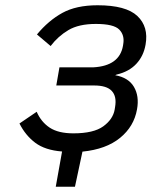

<svg xmlns="http://www.w3.org/2000/svg" viewBox="-20 -572 640 730"><path d="M216 4Q151.5 -1 114 -29.2Q76.5 -57.5 54 -102.5L119.5 -147Q136.5 -108 169.2 -86.5Q202 -65 259 -65Q336 -65 372.8 -91.8Q409.5 -118.5 416 -155.5L417.5 -165Q424.5 -205 405.2 -226Q386 -247 338 -247H194L206 -316H335Q434 -321.5 447.5 -397.5L448.5 -404Q454.5 -438 433.5 -459.5Q412.5 -481 344.5 -481Q279.5 -481 240 -457.5Q200.5 -434 172.5 -397L120.5 -441Q164.5 -494 217.2 -523Q270 -552 351 -552Q459 -552 502.2 -511.2Q545.5 -470.5 533.5 -402.5Q526 -359 498.2 -329.2Q470.5 -299.5 423.5 -288.5L418 -286Q468.5 -277 489.2 -241.8Q510 -206.5 501 -156.5Q489.5 -91 436.5 -47.8Q383.5 -4.5 293.5 4.5L265 138H192L216 4Z"/></svg>

Font: JuliaMono Black
Style: Italic
Weight: 900
Italic angle: -9°
Monospace: yes
Designer: cormullion
Foundry: corm
Version: Version 0.057; ttfautohint (v1.8.4)